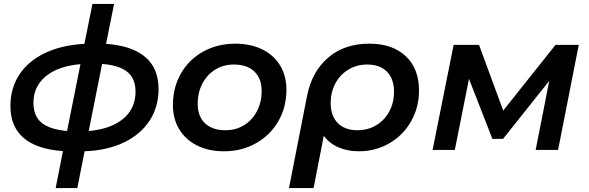

<svg xmlns="http://www.w3.org/2000/svg" viewBox="-20 -762 2994 976"><path d="M410 7 373 194H263L300 6Q168 -3 100.5 -60.5Q33 -118 33 -223Q33 -314 78.5 -383Q124 -452 209 -492.5Q294 -533 409 -539L450 -742H560L519 -539Q650 -530 718 -472.5Q786 -415 786 -309Q786 -218 740 -148Q694 -78 609 -37.5Q524 3 410 7ZM669 -296Q669 -362 628 -396Q587 -430 499 -437L431 -96Q544 -106 606.5 -158.5Q669 -211 669 -296ZM321 -96 389 -436Q275 -426 212.5 -374Q150 -322 150 -239Q150 -172 191.5 -138Q233 -104 321 -96Z M859 -228Q859 -317 899.5 -388Q940 -459 1012.5 -499.5Q1085 -540 1176 -540Q1254 -540 1313 -511Q1372 -482 1404 -429Q1436 -376 1436 -306Q1436 -217 1395 -146Q1354 -75 1281.5 -34Q1209 7 1118 7Q1040 7 981.5 -22.5Q923 -52 891 -105Q859 -158 859 -228ZM1310 -300Q1310 -363 1273 -398.5Q1236 -434 1169 -434Q1116 -434 1074.5 -408.5Q1033 -383 1009 -337.5Q985 -292 985 -234Q985 -171 1022 -135.5Q1059 -100 1126 -100Q1179 -100 1220.5 -125.5Q1262 -151 1286 -196.5Q1310 -242 1310 -300Z M2110 -302Q2110 -216 2069.5 -145Q2029 -74 1959 -33.5Q1889 7 1805 7Q1746 7 1699.5 -13.5Q1653 -34 1626 -72L1574 194H1449L1541 -275Q1565 -397 1647.5 -468.5Q1730 -540 1857 -540Q1975 -540 2042.5 -476.5Q2110 -413 2110 -302ZM1983 -295Q1983 -361 1947 -397.5Q1911 -434 1847 -434Q1793 -434 1750.5 -408Q1708 -382 1684.5 -337.5Q1661 -293 1661 -239Q1661 -173 1697 -136.5Q1733 -100 1797 -100Q1851 -100 1893.5 -126Q1936 -152 1959.5 -196.5Q1983 -241 1983 -295Z M2922 -534 2817 0H2703L2772 -351L2537 -56H2483L2364 -361L2292 0H2179L2286 -534H2415L2538 -200L2804 -534Z"/></svg>

Font: Montserrat Alternates SemiBold
Style: Italic
Weight: 600
Italic angle: -11.3°
Designer: Julieta Ulanovsky
Foundry: Julieta Ulanovsky
Version: Version 7.200